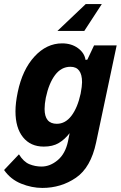

<svg xmlns="http://www.w3.org/2000/svg" viewBox="-57 -735 593 943"><path d="M516 -512 415 -35Q389 88 316 138Q243 188 151 188Q99 188 47 167Q-5 146 -37 100L36 23Q59 60 87.5 71.5Q116 83 147 83Q189 83 226.5 51.5Q264 20 277 -41L285 -81Q261 -50 231.5 -32.5Q202 -15 158 -15Q93 -15 56 -61Q19 -107 19 -188Q19 -229 30 -282Q53 -393 112.5 -457.5Q172 -522 248 -522Q294 -522 326 -498.5Q358 -475 363 -441L372 -442L405 -512ZM346 -331Q346 -407 289 -407Q244 -407 213.5 -366.5Q183 -326 168 -255Q162 -224 162 -200Q162 -127 222 -127Q264 -127 294 -166.5Q324 -206 339 -275Q346 -312 346 -331ZM357 -583H225L364 -715H443Z"/></svg>

Font: Decalotype
Style: Bold Italic
Weight: 700
Italic angle: -12°
Designer: Alfredo Marco Pradil
Foundry: Alfredo Marco Pradil
Version: Version 1.0